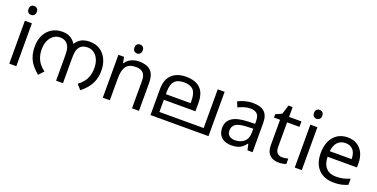

<svg xmlns="http://www.w3.org/2000/svg" viewBox="-21 -1491 4432 2255"><g transform="rotate(20 2195.0 -363.5)"><path d="M173 -536V0H85V-536ZM130 -737Q150 -737 165.5 -723.5Q181 -710 181 -681Q181 -653 165.5 -639Q150 -625 130 -625Q108 -625 93 -639Q78 -653 78 -681Q78 -710 93 -723.5Q108 -737 130 -737Z M546 -566Q592 -566 625 -552.5Q658 -539 681 -516.5Q704 -494 720 -465L707 -466Q738 -518 781 -542Q824 -566 888 -566Q965 -566 1019 -529.5Q1073 -493 1101.5 -431Q1130 -369 1130 -292Q1130 -226 1112 -173Q1094 -120 1059.5 -75.5Q1025 -31 975 8L921 -53Q956 -78 983.5 -111.5Q1011 -145 1026.5 -189.5Q1042 -234 1042 -292Q1042 -350 1023 -395.5Q1004 -441 969 -467.5Q934 -494 887 -494Q846 -494 819.5 -479.5Q793 -465 777 -436Q764 -414 760 -382Q756 -350 756 -291V0H670V-291Q670 -348 666 -381Q662 -414 648 -436Q631 -465 605 -479.5Q579 -494 542 -494Q496 -494 460.5 -467.5Q425 -441 405 -395.5Q385 -350 385 -292Q385 -232 401.5 -187Q418 -142 445 -110Q472 -78 505 -55L447 8Q404 -27 370 -68.5Q336 -110 316.5 -164.5Q297 -219 297 -292Q297 -373 327.5 -434.5Q358 -496 414 -531Q470 -566 546 -566Z M1454 -737Q1474 -737 1489.5 -723.5Q1505 -710 1505 -681Q1505 -653 1489.5 -639Q1474 -625 1454 -625Q1432 -625 1417 -639Q1402 -653 1402 -681Q1402 -710 1417 -723.5Q1432 -737 1454 -737ZM1512 -546Q1608 -546 1657 -499.5Q1706 -453 1706 -349V0H1619V-343Q1619 -408 1590 -440Q1561 -472 1499 -472Q1410 -472 1376 -422Q1342 -372 1342 -278V0H1254V-536H1325L1338 -463H1343Q1361 -491 1387.5 -509.5Q1414 -528 1446 -537Q1478 -546 1512 -546Z M2575 -554V0H1850V-313Q1850 -387 1866.5 -431Q1883 -475 1913 -504Q1945 -535 1989.5 -550.5Q2034 -566 2092 -566Q2152 -566 2196.5 -551Q2241 -536 2270 -507Q2302 -476 2316.5 -429.5Q2331 -383 2331 -322V-222H1936V-70H2489V-554ZM2091 -496Q2010 -496 1973 -454.5Q1936 -413 1936 -321V-292H2245V-320Q2245 -415 2208 -455.5Q2171 -496 2091 -496Z M2934 -545Q3032 -545 3079 -502Q3126 -459 3126 -365V0H3062L3045 -76H3041Q3018 -47 2993.5 -27.5Q2969 -8 2937.5 1Q2906 10 2861 10Q2813 10 2774.5 -7Q2736 -24 2714 -59.5Q2692 -95 2692 -149Q2692 -229 2755 -272.5Q2818 -316 2949 -320L3040 -323V-355Q3040 -422 3011 -448Q2982 -474 2929 -474Q2887 -474 2849 -461.5Q2811 -449 2778 -433L2751 -499Q2786 -518 2834 -531.5Q2882 -545 2934 -545ZM2960 -259Q2860 -255 2821.5 -227Q2783 -199 2783 -148Q2783 -103 2810.5 -82Q2838 -61 2881 -61Q2949 -61 2994 -98.5Q3039 -136 3039 -214V-262Z M3471 -62Q3491 -62 3512 -65.5Q3533 -69 3546 -73V-6Q3532 1 3506 5.5Q3480 10 3456 10Q3414 10 3378.5 -4.5Q3343 -19 3321 -55Q3299 -91 3299 -156V-468H3223V-510L3300 -545L3335 -659H3387V-536H3542V-468H3387V-158Q3387 -109 3410.5 -85.5Q3434 -62 3471 -62Z M3741 -536V0H3653V-536ZM3698 -737Q3718 -737 3733.5 -723.5Q3749 -710 3749 -681Q3749 -653 3733.5 -639Q3718 -625 3698 -625Q3676 -625 3661 -639Q3646 -653 3646 -681Q3646 -710 3661 -723.5Q3676 -737 3698 -737Z M4118 -546Q4187 -546 4236.5 -516Q4286 -486 4312.5 -431.5Q4339 -377 4339 -304V-251H3972Q3974 -160 4018.5 -112.5Q4063 -65 4143 -65Q4194 -65 4233.5 -74.5Q4273 -84 4315 -102V-25Q4274 -7 4234 1.5Q4194 10 4139 10Q4063 10 4004.5 -21Q3946 -52 3913.5 -113.5Q3881 -175 3881 -264Q3881 -352 3910.5 -415Q3940 -478 3993.5 -512Q4047 -546 4118 -546ZM4117 -474Q4054 -474 4017.5 -433.5Q3981 -393 3974 -321H4247Q4247 -367 4233 -401Q4219 -435 4190.5 -454.5Q4162 -474 4117 -474Z"/></g></svg>

Font: lmalayalam85
Style: Book
Weight: 400
Designer: Jelle Bosma - Monotype Design Team
Foundry: Monotype Imaging Inc.
Version: Version 2.003